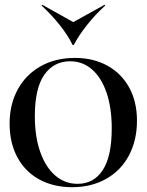

<svg xmlns="http://www.w3.org/2000/svg" viewBox="-20 -764 610 799"><path d="M20 -250Q20 -330 54 -392Q88 -454 149.5 -488.5Q211 -523 292 -523Q368 -523 426.5 -491Q485 -459 517.5 -400Q550 -341 550 -262Q550 -180 516.5 -117Q483 -54 421.5 -19.5Q360 15 280 15Q203 15 144 -17Q85 -49 52.5 -109Q20 -169 20 -250ZM303 1Q370 1 407.5 -56Q445 -113 445 -230Q445 -315 423.5 -378Q402 -441 363 -475Q324 -509 272 -509Q204 -509 164.5 -453Q125 -397 125 -280Q125 -195 147.5 -131.5Q170 -68 210 -33.5Q250 1 303 1ZM415 -744 418 -741Q378 -705 343 -661Q308 -617 287 -577H282Q264 -615 230 -658Q196 -701 153 -741L156 -744L285 -672Z"/></svg>

Font: Nyght Serif
Style: Regular
Weight: 400
Designer: Maksym Kobuzan
Version: Version 0.410